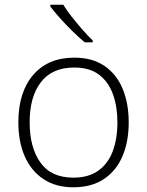

<svg xmlns="http://www.w3.org/2000/svg" viewBox="-20 -786 625 816"><path d="M527 -266Q527 -184 500.5 -122Q474 -60 421.5 -25Q369 10 291 10Q217 10 164.5 -25Q112 -60 85 -122Q58 -184 58 -266Q58 -394 121 -467.5Q184 -541 296 -541Q373 -541 424.5 -505.5Q476 -470 501.5 -408Q527 -346 527 -266ZM106 -266Q106 -160 151.5 -95.5Q197 -31 292 -31Q356 -31 397.5 -60.5Q439 -90 459 -143Q479 -196 479 -266Q479 -333 460 -385.5Q441 -438 401 -468.5Q361 -499 295 -499Q202 -499 154 -437Q106 -375 106 -266ZM249 -766Q262 -744 284 -716Q306 -688 329.5 -661Q353 -634 374 -614V-606H340Q315 -627 287 -654.5Q259 -682 234.5 -709.5Q210 -737 194 -758V-766Z"/></svg>

Font: Noto Sans Thaana ExtraLight
Style: Regular
Weight: 200
Designer: David Williams
Foundry: Google Inc.
Version: Version 3.001; ttfautohint (v1.8.4.7-5d5b)